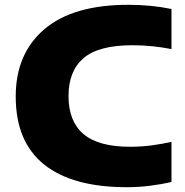

<svg xmlns="http://www.w3.org/2000/svg" viewBox="-20 -770 770 800"><path d="M508.5 10Q281.5 10 163.5 -84.8Q45.5 -179.5 45.5 -368Q45.5 -546.5 164.8 -648.2Q284 -750 514.5 -750Q610.5 -750 694.5 -732.5V-565.5Q656.5 -573 616 -577.2Q575.5 -581.5 531.5 -581.5Q391.5 -581.5 328.5 -528Q265.5 -474.5 265.5 -370Q265.5 -264.5 327.8 -211.5Q390 -158.5 522 -158.5Q568.5 -158.5 611.8 -164.2Q655 -170 694.5 -179V-12Q653 -2 605.2 4Q557.5 10 508.5 10Z"/></svg>

Font: Encode Sans Exp XBd
Style: Regular
Weight: 800
Width: 7
Designer: Multiple Designers
Foundry: Impallari Type
Version: Version 3.002; ttfautohint (v1.8.3) -l 8 -r 50 -G 200 -x 14 